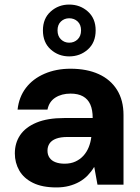

<svg xmlns="http://www.w3.org/2000/svg" viewBox="-20 -809 612 841"><path d="M227 12Q165 12 124.5 -8Q84 -28 64.5 -62Q45 -96 45 -137Q45 -183 68.5 -217.5Q92 -252 140 -272Q188 -292 261 -292H386Q386 -328 375.5 -351.5Q365 -375 343.5 -387Q322 -399 289 -399Q250 -399 222.5 -381.5Q195 -364 188 -329H57Q63 -384 93.5 -424Q124 -464 175 -486Q226 -508 289 -508Q360 -508 412 -484.5Q464 -461 492.5 -415.5Q521 -370 521 -305V0H407L393 -77H392Q380 -57 364 -40.5Q348 -24 327.5 -12.5Q307 -1 282 5.5Q257 12 227 12ZM263 -92Q290 -92 310.5 -101.5Q331 -111 345.5 -127Q360 -143 368.5 -164Q377 -185 380 -209H276Q245 -209 225.5 -201.5Q206 -194 197 -180.5Q188 -167 188 -149Q188 -131 197 -118Q206 -105 223 -98.5Q240 -92 263 -92ZM283 -562Q236 -562 202 -592.5Q168 -623 168 -676Q168 -728 202 -758.5Q236 -789 283 -789Q331 -789 365 -758.5Q399 -728 399 -676Q399 -623 365 -592.5Q331 -562 283 -562ZM283 -622Q305 -622 320 -636.5Q335 -651 335 -676Q335 -701 320 -715Q305 -729 283 -729Q262 -729 247 -715Q232 -701 232 -676Q232 -651 247 -636.5Q262 -622 283 -622Z"/></svg>

Font: DM Sans 28pt
Style: Bold
Weight: 700
Version: Version 4.004;gftools[0.9.30]